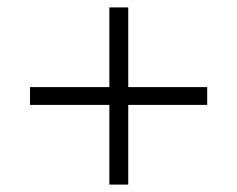

<svg xmlns="http://www.w3.org/2000/svg" viewBox="-20 -620 640 518"><path d="M275 -122V-337H61V-385H275V-600H326V-385H539V-337H326V-122Z"/></svg>

Font: Mona Sans Light
Style: Regular
Weight: 300
Designer: Deni Anggara
Foundry: GitHub
Version: Version 2.000